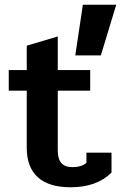

<svg xmlns="http://www.w3.org/2000/svg" viewBox="-20 -776 511 811"><path d="M330 -756H471L406 -542H298ZM93 -151V-393H17V-480H93V-583L224 -622V-480H361V-393H224V-141Q224 -104 239.5 -87Q255 -70 286 -70Q324 -70 345 -88V-131H451V-47Q389 15 278 15Q186 15 139.5 -27.5Q93 -70 93 -151Z"/></svg>

Font: Pridi Medium
Style: Regular
Weight: 500
Designer: Katatrad Team
Foundry: CadsonDemak
Version: Version 1.001